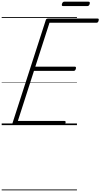

<svg xmlns="http://www.w3.org/2000/svg" viewBox="-20 -1485 1192 2278"><path d="M151 0Q137 0 130.5 -5.5Q124 -11 128 -23L523 -1246Q526 -1256 532.5 -1260.5Q539 -1265 554 -1265H1138Q1149 -1265 1151 -1258.5Q1153 -1252 1150 -1240Q1147 -1227 1140.5 -1221Q1134 -1215 1124 -1215H567L399 -694H868Q878 -694 880.5 -687.5Q883 -681 880 -669Q876 -655 869.5 -649.5Q863 -644 854 -644H383L192 -50H744Q755 -50 757.5 -44Q760 -38 757 -25Q753 -12 746.5 -6Q740 0 730 0ZM729 -1413Q717 -1413 714.5 -1419.5Q712 -1426 715 -1438Q719 -1451 725.5 -1458Q732 -1465 743 -1465H1030Q1042 -1465 1044.5 -1457.5Q1047 -1450 1044 -1438Q1040 -1425 1033.5 -1419Q1027 -1413 1016 -1413ZM0 763H893V773H0ZM0 -20H893V0H0ZM0 -505H893V-500H0ZM0 -1283H893V-1273H0Z"/></svg>

Font: Playwrite NL Guides
Style: Regular
Weight: 400
Designer: Veronika Burian, José Scaglione
Foundry: TypeTogether
Version: Version 1.003